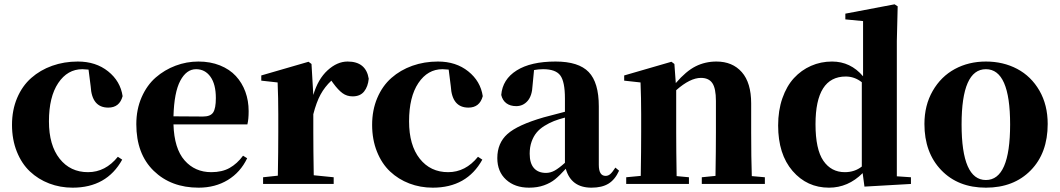

<svg xmlns="http://www.w3.org/2000/svg" viewBox="-20 -846 4873 883"><path d="M397 -449.2 387.2 -525.9Q367.7 -527.8 358.9 -527.8Q290.5 -527.8 247.8 -464.1Q205.1 -400.4 205.1 -288.1Q205.1 -178.2 254.2 -116.2Q303.2 -54.2 384.8 -54.2Q464.8 -54.2 522 -125L542 -111.8Q470.7 17.1 314 17.1Q256.8 17.1 206.3 -2.2Q155.8 -21.5 117.7 -57.4Q79.6 -93.3 57.4 -148.7Q35.2 -204.1 35.2 -272Q35.2 -339.8 58.8 -395.5Q82.5 -451.2 123.8 -487.5Q165 -523.9 220 -543.5Q274.9 -563 337.9 -563Q420.9 -563 477.3 -517.8Q533.7 -472.7 543.9 -403.8Q529.8 -351.1 478 -351.1Q402.3 -351.1 397 -449.2Z M1097.7 -129.9 1116.7 -118.2Q1085.9 -53.7 1027.8 -18.3Q969.7 17.1 893.6 17.1Q766.6 17.1 686.8 -60.5Q606.9 -138.2 606.9 -274.9Q606.9 -342.8 631.3 -398.7Q655.8 -454.6 696.3 -489.7Q736.8 -524.9 787.4 -543.9Q837.9 -563 892.6 -563Q947.3 -563 991.7 -545.2Q1036.1 -527.3 1064.7 -496.3Q1093.3 -465.3 1108.4 -424.1Q1123.5 -382.8 1123.5 -335Q1123.5 -296.9 1117.7 -273.9H777.8Q781.2 -162.6 828.9 -108.4Q876.5 -54.2 951.7 -54.2Q1001.5 -54.2 1036.1 -73.7Q1070.8 -93.3 1097.7 -129.9ZM777.8 -311 913.6 -310.1Q947.8 -310.1 960.2 -328.6Q972.7 -347.2 972.7 -395Q972.7 -458.5 947.8 -493.2Q922.9 -527.8 881.8 -527.8Q837.4 -527.8 809.1 -474.6Q780.8 -421.4 777.8 -311Z M1412.6 -551.8 1420.9 -409.2Q1442.4 -482.4 1486.6 -522.7Q1530.8 -563 1578.6 -563Q1663.1 -563 1675.8 -483.9Q1672.4 -447.8 1654.5 -425.3Q1636.7 -402.8 1601.6 -402.8Q1575.2 -402.8 1555.2 -417.5Q1535.2 -432.1 1512.7 -462.9L1503.9 -475.1Q1473.6 -446.8 1454.3 -411.4Q1435.1 -376 1420.9 -320.8V-237.8Q1420.9 -158.2 1422.9 -40L1514.6 -30.8V0H1189.9V-30.8L1257.8 -38.1Q1259.8 -154.3 1259.8 -237.8V-320.8Q1259.8 -395 1256.8 -466.8L1181.6 -475.1V-499L1398.9 -562Z M2053.2 -449.2 2043.5 -525.9Q2023.9 -527.8 2015.1 -527.8Q1946.8 -527.8 1904.1 -464.1Q1861.3 -400.4 1861.3 -288.1Q1861.3 -178.2 1910.4 -116.2Q1959.5 -54.2 2041 -54.2Q2121.1 -54.2 2178.2 -125L2198.2 -111.8Q2127 17.1 1970.2 17.1Q1913.1 17.1 1862.5 -2.2Q1812 -21.5 1773.9 -57.4Q1735.8 -93.3 1713.6 -148.7Q1691.4 -204.1 1691.4 -272Q1691.4 -339.8 1715.1 -395.5Q1738.8 -451.2 1780 -487.5Q1821.3 -523.9 1876.2 -543.5Q1931.2 -563 1994.1 -563Q2077.1 -563 2133.5 -517.8Q2189.9 -472.7 2200.2 -403.8Q2186 -351.1 2134.3 -351.1Q2058.6 -351.1 2053.2 -449.2Z M2810.1 -75.2 2827.1 -61Q2808.6 -20 2778.6 -1.5Q2748.5 17.1 2700.2 17.1Q2606.4 17.1 2582 -69.8Q2553.7 -38.6 2532.7 -21.5Q2511.7 -4.4 2481.7 6.3Q2451.7 17.1 2413.1 17.1Q2347.7 17.1 2307.4 -19.8Q2267.1 -56.6 2267.1 -119.1Q2267.1 -188 2313.7 -229.7Q2360.4 -271.5 2480 -306.2Q2523.9 -318.4 2578.1 -332V-393.1Q2578.1 -470.7 2556.6 -499.3Q2535.2 -527.8 2478 -527.8Q2456.1 -527.8 2436 -523.9L2429.2 -453.1Q2427.2 -405.3 2406.2 -381.6Q2385.3 -357.9 2354 -357.9Q2326.7 -357.9 2308.8 -371.1Q2291 -384.3 2285.2 -409.2Q2291 -481 2356 -522Q2420.9 -563 2535.2 -563Q2641.1 -563 2687.5 -514.6Q2733.9 -466.3 2733.9 -356.9V-87.9Q2733.9 -37.1 2765.1 -37.1Q2776.9 -37.1 2786.4 -45.2Q2795.9 -53.2 2810.1 -75.2ZM2578.1 -97.2V-305.2Q2549.8 -297.9 2527.8 -289.3Q2505.9 -280.8 2483.9 -267.1Q2461.9 -253.4 2447.8 -236.3Q2433.6 -219.2 2424.8 -194.6Q2416 -169.9 2416 -139.2Q2416 -95.2 2435.5 -73Q2455.1 -50.8 2491.2 -50.8Q2511.2 -50.8 2530.5 -61.3Q2549.8 -71.8 2578.1 -97.2Z M3437.5 -36.1 3497.6 -30.8V0H3207.5V-30.8L3270.5 -37.1Q3272.5 -153.3 3272.5 -237.8V-381.8Q3272.5 -439.5 3256.1 -463.6Q3239.7 -487.8 3203.6 -487.8Q3153.8 -487.8 3089.8 -431.2V-237.8Q3089.8 -154.3 3091.8 -36.1L3148.4 -30.8V0H2859.9V-30.8L2926.8 -37.1Q2928.7 -155.3 2928.7 -237.8V-320.8Q2928.7 -395 2925.8 -466.8L2850.6 -475.1V-499L3067.9 -562L3081.5 -551.8L3087.9 -463.9Q3135.3 -519 3179.2 -541Q3223.1 -563 3274.9 -563Q3348.6 -563 3391.6 -514.2Q3434.6 -465.3 3434.6 -370.1V-237.8Q3434.6 -123 3437.5 -36.1Z M4104.5 -35.2 4169.4 -30.8V0L3955.6 12.2L3947.3 -49.8Q3880.4 17.1 3792.5 17.1Q3691.4 17.1 3625 -59.8Q3558.6 -136.7 3558.6 -269Q3558.6 -337.9 3578.1 -394Q3597.7 -450.2 3631.3 -486.8Q3665 -523.4 3710 -543.2Q3754.9 -563 3806.6 -563Q3891.6 -563 3949.2 -495.1V-749L3867.7 -756.8V-783.2L4094.2 -826.2L4108.4 -816.9L4104.5 -657.2ZM3943.4 -80.1V-467.8Q3910.2 -494.1 3869.6 -494.1Q3730.5 -494.1 3730.5 -274.9Q3730.5 -159.2 3766.6 -106.7Q3802.7 -54.2 3865.2 -54.2Q3910.6 -54.2 3943.4 -80.1Z M4231.4 -275.9Q4231.4 -361.8 4269.5 -428Q4307.6 -494.1 4371.3 -528.6Q4435.1 -563 4514.2 -563Q4593.8 -563 4658 -529.1Q4722.2 -495.1 4760.3 -429.2Q4798.3 -363.3 4798.3 -275.9Q4798.3 -142.1 4720.2 -62.5Q4642.1 17.1 4514.2 17.1Q4386.2 17.1 4308.8 -63.5Q4231.4 -144 4231.4 -275.9ZM4514.2 -18.1Q4625.5 -18.1 4625.5 -273.9Q4625.5 -527.8 4514.2 -527.8Q4402.3 -527.8 4402.3 -273.9Q4402.3 -18.1 4514.2 -18.1Z"/></svg>

Font: Noto Serif JP Black
Style: Regular
Weight: 900
Designer: Ryoko NISHIZUKA  (kana & ideographs); Frank Grießhammer (Latin, Greek & Cyrillic); Wenlong ZHANG  (bopomofo); Sandoll Co
Foundry: Adobe Systems Incorporated
Version: Version 1.001;PS 1.001;hotconv 16.6.54;makeotf.lib2.5.65590